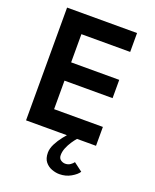

<svg xmlns="http://www.w3.org/2000/svg" viewBox="-159 -750 850 1056"><g transform="rotate(20 265.5 -222.0)"><path d="M47 -660H456.5V-549.5H171V-384.5H452.5V-277.5H171V-110.5H456.5V0H47ZM319.5 215.5Q298.5 215.5 275.5 207.2Q252.5 199 236.5 179.5Q220.5 160 220.5 125.5Q220.5 101.5 234.2 74.2Q248 47 268 21.8Q288 -3.5 306 -21L346 -0.5Q334.5 12 321.8 31.2Q309 50.5 300.2 72Q291.5 93.5 291.5 114Q291.5 133 304 141.8Q316.5 150.5 330.5 150.5Q347 150.5 359.8 141.8Q372.5 133 378.5 124L429 162Q417.5 180.5 387.2 198Q357 215.5 319.5 215.5Z"/></g></svg>

Font: League Spartan Thin SemiBold
Style: Regular
Weight: 600
Version: Version 2.002